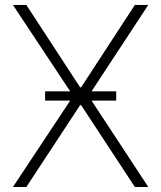

<svg xmlns="http://www.w3.org/2000/svg" viewBox="-20 -747 644 767"><path d="M85.2 -727.3 300.1 -398.1H304L518.8 -727.3H572.4L333.5 -363.6L572.4 0H518.8L304 -327.1H300.1L85.2 0H31.6L272.7 -363.6L31.6 -727.3ZM160.2 -345.2V-382.1H444.2V-345.2Z"/></svg>

Font: Inter UI Extra Light
Style: Regular
Weight: 200
Designer: Rasmus Andersson
Foundry: rsms
Version: 3.2;8d6f07862